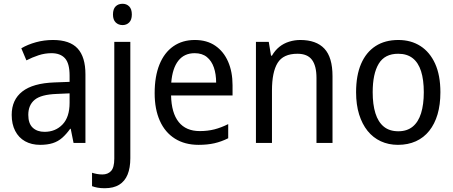

<svg xmlns="http://www.w3.org/2000/svg" viewBox="-20 -758 2404 1018"><path d="M261 -546Q350 -546 391.5 -501Q433 -456 433 -364V0H370L355 -75H352Q332 -47 310 -27.5Q288 -8 259.5 1Q231 10 193 10Q147 10 113 -9Q79 -28 60.5 -64Q42 -100 42 -149Q42 -229 98.5 -273Q155 -317 269 -321L349 -324V-357Q349 -422 324.5 -449Q300 -476 253 -476Q218 -476 184.5 -465Q151 -454 120 -438L93 -502Q127 -522 170.5 -534Q214 -546 261 -546ZM281 -260Q198 -257 164 -229Q130 -201 130 -149Q130 -103 153.5 -81Q177 -59 216 -59Q274 -59 311.5 -98Q349 -137 349 -213V-263Z M535 240Q514 240 497.5 237Q481 234 468 229V158Q481 162 494.5 164.5Q508 167 523 167Q552 167 569 148.5Q586 130 586 83V-536H671V81Q671 132 656.5 167.5Q642 203 612 221.5Q582 240 535 240ZM579 -681Q579 -710 593 -724Q607 -738 630 -738Q651 -738 665 -724Q679 -710 679 -681Q679 -653 665 -639Q651 -625 630 -625Q608 -625 593.5 -639Q579 -653 579 -681Z M1013 -546Q1077 -546 1121.5 -515.5Q1166 -485 1189.5 -431Q1213 -377 1213 -306V-252H887Q889 -159 927.5 -111Q966 -63 1039 -63Q1081 -63 1116.5 -72Q1152 -81 1190 -100V-25Q1154 -7 1117 1.5Q1080 10 1033 10Q960 10 907.5 -23Q855 -56 827.5 -117.5Q800 -179 800 -264Q800 -353 825.5 -416Q851 -479 899 -512.5Q947 -546 1013 -546ZM1012 -476Q957 -476 925.5 -436Q894 -396 888 -320H1126Q1126 -365 1114 -400Q1102 -435 1077 -455.5Q1052 -476 1012 -476Z M1572 -546Q1657 -546 1700 -500Q1743 -454 1743 -354V0H1658V-345Q1658 -409 1634 -441Q1610 -473 1557 -473Q1482 -473 1452 -424.5Q1422 -376 1422 -278V0H1337V-536H1405L1417 -463H1422Q1438 -491 1461 -509.5Q1484 -528 1513 -537Q1542 -546 1572 -546Z M2315 -269Q2315 -203 2300 -152Q2285 -101 2256 -64.5Q2227 -28 2185 -9Q2143 10 2090 10Q2040 10 1999 -9Q1958 -28 1929 -64Q1900 -100 1884 -151.5Q1868 -203 1868 -269Q1868 -358 1894.5 -419.5Q1921 -481 1971 -513.5Q2021 -546 2092 -546Q2159 -546 2209 -514Q2259 -482 2287 -420.5Q2315 -359 2315 -269ZM1956 -269Q1956 -204 1970.5 -157.5Q1985 -111 2015 -86.5Q2045 -62 2092 -62Q2138 -62 2168 -86.5Q2198 -111 2212.5 -157.5Q2227 -204 2227 -269Q2227 -335 2212.5 -380.5Q2198 -426 2168 -449.5Q2138 -473 2091 -473Q2020 -473 1988 -420Q1956 -367 1956 -269Z"/></svg>

Font: Noto Sans Hebrew SemiCondensed
Style: Regular
Weight: 400
Width: 4
Designer: Monotype Design Team
Foundry: Monotype Imaging Inc.
Version: Version 2.003